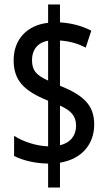

<svg xmlns="http://www.w3.org/2000/svg" viewBox="-20 -780 481 858"><path d="M195 -49V58H248V-53C345 -69 401 -135 401 -224C401 -312 351 -355 248 -397V-599C290 -596 328 -586 363 -567L388 -643C345 -665 298 -677 248 -680V-760H195V-678C103 -668 41 -606 41 -511C41 -421 86 -374 195 -330V-126C139 -128 82 -148 43 -173V-83C82 -63 136 -50 195 -49ZM195 -598V-420C142 -444 123 -465 123 -512C123 -557 148 -590 195 -598ZM248 -131V-308C298 -286 320 -261 320 -218C320 -176 296 -142 248 -131Z"/></svg>

Font: Noto Sans Lao ExtraCondensed Medium
Style: Regular
Weight: 500
Width: 2
Designer: Monotype Design Team
Foundry: Monotype Imaging Inc.
Version: Version 2.003